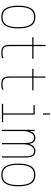

<svg xmlns="http://www.w3.org/2000/svg" viewBox="1095 -1895 810 3040"><g transform="rotate(90 1500.0 -375.0)"><path d="M128.4 -69.8Q167 -9.8 250 -9.8Q333 -9.8 371.6 -69.8Q410.2 -129.9 410.2 -259.8Q410.2 -389.6 371.6 -449.7Q333 -509.8 250 -509.8Q167 -509.8 128.4 -449.7Q89.8 -389.6 89.8 -259.8Q89.8 -129.9 128.4 -69.8ZM385.7 -56.2Q341.8 9.8 250 9.8Q158.2 9.8 114.3 -56.2Q70.3 -122.1 70.3 -260.3Q70.3 -398.4 114.3 -464.4Q158.2 -530.3 250 -530.3Q341.8 -530.3 385.7 -464.4Q429.7 -398.4 429.7 -260.3Q429.7 -122.1 385.7 -56.2Z M910.2 -480.5H710V-129.9Q710 -57.6 731.9 -33.7Q753.9 -9.8 820.3 -9.8Q860.4 -9.8 900.4 -24.4V-2.9Q861.3 9.8 820.3 9.8Q745.1 9.8 717.8 -20Q690.4 -49.8 690.4 -129.9V-480.5H570.3V-500H690.4V-690.4H710V-500H910.2Z M1410.2 -480.5H1210V-129.9Q1210 -57.6 1231.9 -33.7Q1253.9 -9.8 1320.3 -9.8Q1360.4 -9.8 1400.4 -24.4V-2.9Q1361.3 9.8 1320.3 9.8Q1245.1 9.8 1217.8 -20Q1190.4 -49.8 1190.4 -129.9V-480.5H1070.3V-500H1190.4V-690.4H1210V-500H1410.2Z M1915 0H1625V-19.5H1775.4V-500H1644.5V-519.5H1794.9V-19.5H1915ZM1775.4 -650.4V-759.8H1794.9V-650.4Z M2256.8 -433.6H2258.8Q2272.5 -479.5 2301.8 -504.9Q2331.1 -530.3 2370.1 -530.3Q2427.7 -530.3 2451.2 -491.7Q2474.6 -453.1 2474.6 -360.4V0H2455.1V-360.4Q2455.1 -449.2 2435.1 -479.5Q2415 -509.8 2370.1 -509.8Q2322.3 -509.8 2293.5 -463.4Q2264.6 -417 2264.6 -339.8V0H2245.1V-339.8Q2245.1 -439.5 2224.6 -474.6Q2204.1 -509.8 2160.2 -509.8Q2114.3 -509.8 2084.5 -460Q2054.7 -410.2 2054.7 -330.1V0H2035.2V-519.5H2054.7V-445.3H2056.6Q2091.8 -530.3 2160.2 -530.3Q2202.1 -530.3 2225.1 -507.3Q2248 -484.4 2256.8 -433.6Z M2628.4 -69.8Q2667 -9.8 2750 -9.8Q2833 -9.8 2871.6 -69.8Q2910.2 -129.9 2910.2 -259.8Q2910.2 -389.6 2871.6 -449.7Q2833 -509.8 2750 -509.8Q2667 -509.8 2628.4 -449.7Q2589.8 -389.6 2589.8 -259.8Q2589.8 -129.9 2628.4 -69.8ZM2885.7 -56.2Q2841.8 9.8 2750 9.8Q2658.2 9.8 2614.3 -56.2Q2570.3 -122.1 2570.3 -260.3Q2570.3 -398.4 2614.3 -464.4Q2658.2 -530.3 2750 -530.3Q2841.8 -530.3 2885.7 -464.4Q2929.7 -398.4 2929.7 -260.3Q2929.7 -122.1 2885.7 -56.2Z"/></g></svg>

Font: Mgen+ 1m thin
Style: Regular
Weight: 100
Designer: [Source Han Sans]
Ryoko NISHIZUKA  (kana & ideographs); Paul D. Hunt (Latin, Greek & Cyrillic); Wenlong ZHANG  (bopomofo
Version: Version 1.059.20150602